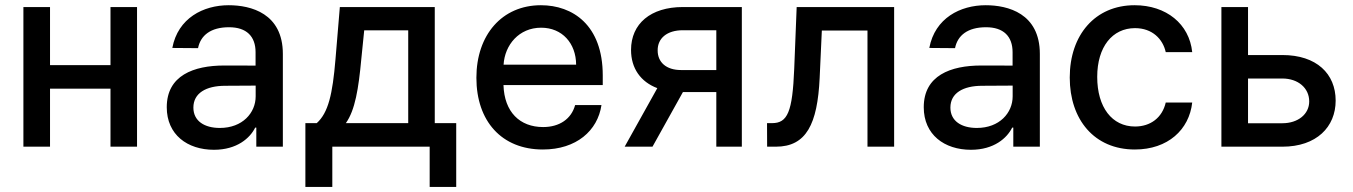

<svg xmlns="http://www.w3.org/2000/svg" viewBox="-20 -573 5285 750"><path d="M175.4 -545.5H71.4V0H175.4V-226.6H411.6V0H515.3V-545.5H411.6V-318.5H175.4Z M815.7 12.1C905.9 12.1 956.7 -33.7 976.9 -74.6H981.2V0H1084.9V-362.2C1084.9 -521 959.9 -552.6 873.2 -552.6C774.5 -552.6 675.1 -502.5 653.1 -385.7L753.6 -384.9C763.5 -435 803.3 -466.6 874.6 -466.6C943.2 -466.6 978.3 -430.8 978.3 -369V-316.8L856.2 -317.1C736.2 -317.1 631.4 -278.1 631.4 -154.1C631.4 -46.9 712 12.1 815.7 12.1ZM735.4 -152.7C735.4 -209.5 785.2 -237.6 858.7 -237.9L978.7 -238.6V-196.7C978.7 -132.1 927.2 -73.2 838.8 -73.2C778.8 -73.2 735.4 -100.1 735.4 -152.7Z M1172.9 157.3H1278.1V0H1658.4V157.3H1762.1V-92H1678.3V-545.5H1307.5L1290.5 -342C1279.1 -204.5 1262.4 -132.8 1217.3 -92H1172.9ZM1331 -92C1367.2 -142.8 1380.7 -227.3 1391.3 -342L1402.7 -454.5H1574.6V-92Z M2100.5 11C2231.5 11 2314.6 -62.5 2329.5 -162.6H2226.6C2212 -108.7 2165.8 -76.7 2101.6 -76.7C2010.7 -76.7 1949.9 -135.3 1946.7 -240.8H2334.5V-278.4C2334.5 -475.5 2216.6 -552.6 2093 -552.6C1941.1 -552.6 1840.9 -436.8 1840.9 -269.2C1840.9 -99.8 1939.6 11 2100.5 11ZM1947.1 -320.3C1951.7 -397.7 2007.5 -464.8 2093.8 -464.8C2176.1 -464.8 2230.1 -403.8 2230.5 -320.3Z M2778.1 0H2877.8V-545.5H2647.4C2521.7 -545.5 2445 -480.5 2445 -377.8C2445 -306.1 2482.6 -253.2 2547.6 -228.7L2420.1 0H2528.8L2647.7 -213.4H2778.1ZM2549 -376.4C2548.7 -423.3 2585.2 -454.9 2647.4 -454.9H2778.1V-299.4H2640.3C2582.4 -299.4 2548.7 -329.9 2549 -376.4Z M2976.6 0H3010.7C3129.6 0 3173.3 -88.1 3181.8 -268.5L3190.3 -453.8H3368.6V0H3472.7V-545.5H3092L3082.4 -304C3075.6 -135.7 3056.5 -92 2995.7 -92H2976.2Z M3772.7 12.1C3862.9 12.1 3913.7 -33.7 3933.9 -74.6H3938.2V0H4041.9V-362.2C4041.9 -521 3916.9 -552.6 3830.3 -552.6C3731.5 -552.6 3632.1 -502.5 3610.1 -385.7L3710.6 -384.9C3720.5 -435 3760.3 -466.6 3831.7 -466.6C3900.2 -466.6 3935.4 -430.8 3935.4 -369V-316.8L3813.2 -317.1C3693.2 -317.1 3588.4 -278.1 3588.4 -154.1C3588.4 -46.9 3669 12.1 3772.7 12.1ZM3692.5 -152.7C3692.5 -209.5 3742.2 -237.6 3815.7 -237.9L3935.7 -238.6V-196.7C3935.7 -132.1 3884.2 -73.2 3795.8 -73.2C3735.8 -73.2 3692.5 -100.1 3692.5 -152.7Z M4413 11C4541.9 11 4625.4 -66.4 4637.1 -172.6H4533.7C4520.2 -113.6 4474.4 -78.8 4413.7 -78.8C4323.9 -78.8 4266 -153.8 4266 -272.7C4266 -389.6 4324.9 -463.1 4413.7 -463.1C4481.2 -463.1 4522.4 -420.5 4533.7 -369.3H4637.1C4625.7 -479.4 4535.9 -552.6 4411.9 -552.6C4258.2 -552.6 4158.7 -436.8 4158.7 -270.2C4158.7 -105.8 4254.6 11 4413 11Z M4989.3 -358H4855.1V-545.5H4751.1V0H4989.3C5122.9 0 5197.4 -77.4 5197.4 -180C5197.4 -284.8 5122.9 -358 4989.3 -358ZM4855.1 -91.6V-266.3H4989.3C5050.4 -266.3 5094.1 -229.4 5094.1 -176.8C5094.1 -127.1 5050.4 -91.6 4989.3 -91.6Z"/></svg>

Font: Magic Ui Pro Medium
Style: Regular
Weight: 500
Designer: Stefan Endress, Andreas Faust
Version: Version 1.000;FEAKit 1.0